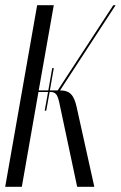

<svg xmlns="http://www.w3.org/2000/svg" viewBox="-27 -719 465 739"><path d="M336 0 268 -307C257 -358 238 -371 204 -371L418 -699H409L195 -371H165L180 -457H174L159 -371H122L180 -699H116L-7 0H57L121 -365H158L145 -293H151L164 -365H166C187 -365 194 -356 201 -325L270 0Z"/></svg>

Font: Moniqa Ita Display
Style: Italic
Weight: 400
Italic angle: -10°
Designer: Rajesh Rajput
Foundry: Rajesh Rajput
Version: Version 1.000